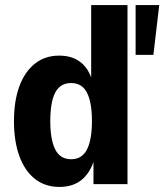

<svg xmlns="http://www.w3.org/2000/svg" viewBox="-20 -725 647 756"><path d="M214 11Q157 11 117 -21Q77 -53 56 -111Q35 -169 35 -248Q35 -327 56 -384.5Q77 -442 117 -474Q157 -506 213 -506Q265 -506 298 -479.5Q331 -453 344 -404H339V-705H482V0H348V-96H351Q335 -44 301 -16.5Q267 11 214 11ZM260 -98Q303 -98 322.5 -136.5Q342 -175 342 -248Q342 -322 322.5 -360Q303 -398 260 -398Q217 -398 197.5 -360.5Q178 -323 178 -248Q178 -175 197.5 -136.5Q217 -98 260 -98ZM514 -509V-705H607L584 -509Z"/></svg>

Font: Nunito Sans 10pt Condensed ExtraBold
Style: Regular
Weight: 800
Width: 3
Designer: Vernon Adams
Foundry: Vernon Adams
Version: Version 3.101;gftools[0.9.27]